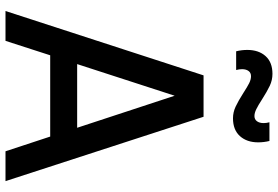

<svg xmlns="http://www.w3.org/2000/svg" viewBox="-176 -834 1010 698"><g transform="rotate(90 329.0 -485.0)"><path d="M317.5 -865Q296 -879 282.5 -885.8Q269 -892.5 257 -892.5Q244.5 -892.5 238 -883.5Q231.5 -874.5 231.5 -860Q231.5 -850 234.5 -838.5H166.5Q161.5 -858.5 161.5 -879Q161.5 -920.5 184 -945.5Q206.5 -970.5 248.5 -970.5Q271 -970.5 291.8 -960.8Q312.5 -951 341.5 -932.5Q363 -918.5 376.8 -911.8Q390.5 -905 402 -905Q414 -905 420.8 -914.2Q427.5 -923.5 427.5 -938.5Q427.5 -948.5 424.5 -959.5H492.5Q497.5 -939.5 497.5 -918.5Q497.5 -877.5 474.8 -852.2Q452 -827 410 -827Q388 -827 367.2 -836.8Q346.5 -846.5 317.5 -865ZM530 0 476.5 -162.5H181L128.5 0H20L254 -720H404.5L638.5 0ZM213 -260.5H444.5L328 -615Z"/></g></svg>

Font: Manrope KiralyPet SmBd KiralyPet
Style: Regular
Weight: 600
Designer: Mikhail Sharanda
Foundry: Mikhail Sharanda
Version: Version 4.502